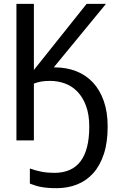

<svg xmlns="http://www.w3.org/2000/svg" viewBox="-20 -734 640 1004"><path d="M242.2 -311Q214.4 -311 194.3 -307.4Q174.3 -303.7 157.2 -296.9V0H65.9V-713.9H157.2V-368.2L433.1 -713.9H534.2L261.2 -381.8H264.2Q326.2 -381.8 377.4 -362.1Q428.7 -342.3 465.6 -303Q502.4 -263.7 522.7 -205.8Q543 -147.9 543 -71.8Q543 11.2 522.9 71.8Q502.9 132.3 467.3 171.9Q431.6 211.4 382.8 230.7Q334 250 275.9 250Q252 250 232.9 248.5Q213.9 247.1 197.3 244.1Q180.7 241.2 166 236.6Q151.4 231.9 136.2 226.1V147Q167 158.2 197.8 164.1Q228.5 169.9 264.2 169.9Q446.8 169.9 446.8 -71.8Q446.8 -134.8 429.9 -180.2Q413.1 -225.6 385 -254.6Q356.9 -283.7 319.8 -297.4Q282.7 -311 242.2 -311Z"/></svg>

Font: Droid Sans Mono
Style: Regular
Weight: 400
Monospace: yes
Foundry: Ascender Corporation
Version: Version 1.00 build 112